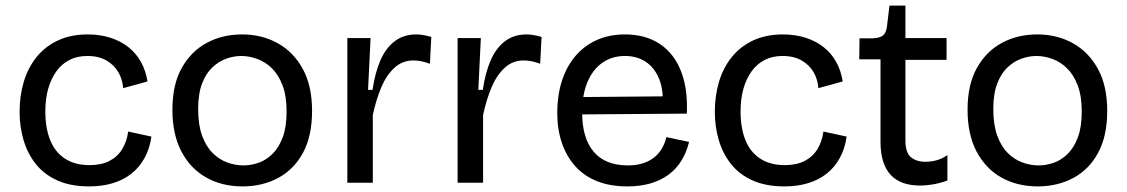

<svg xmlns="http://www.w3.org/2000/svg" viewBox="-20 -653 4026 686"><path d="M299 13Q232 13 184.5 -8.5Q137 -30 107.5 -67.5Q78 -105 64 -153Q50 -201 50 -253Q50 -311 65 -361Q80 -411 110.5 -449Q141 -487 187 -508.5Q233 -530 293 -530Q338 -530 375 -518Q412 -506 439.5 -484Q467 -462 484 -431Q501 -400 507 -362L420 -338Q418 -368 403.5 -394Q389 -420 361 -436.5Q333 -453 292 -453Q256 -453 228.5 -439Q201 -425 182 -399Q163 -373 152.5 -337Q142 -301 142 -255Q142 -195 159.5 -152Q177 -109 212.5 -86Q248 -63 300 -63Q342 -63 371 -78Q400 -93 416.5 -120Q433 -147 438 -183L521 -165Q515 -122 496.5 -88.5Q478 -55 449.5 -32.5Q421 -10 383 1.5Q345 13 299 13Z M847 13Q773 13 716.5 -19Q660 -51 628 -112Q596 -173 596 -261Q596 -351 629.5 -410.5Q663 -470 719 -500Q775 -530 845 -530Q916 -530 972.5 -498.5Q1029 -467 1062 -406.5Q1095 -346 1095 -257Q1095 -167 1062.5 -107Q1030 -47 973.5 -17Q917 13 847 13ZM850 -62Q877 -62 904 -71.5Q931 -81 953.5 -103Q976 -125 990 -162Q1004 -199 1004 -254Q1004 -310 989.5 -348Q975 -386 951.5 -409Q928 -432 899 -442.5Q870 -453 842 -453Q816 -453 789 -443.5Q762 -434 739 -412.5Q716 -391 702 -354.5Q688 -318 688 -263Q688 -207 702 -168.5Q716 -130 739.5 -106.5Q763 -83 792 -72.5Q821 -62 850 -62Z M1221 0V-277V-517H1304L1295 -332H1311Q1320 -393 1339 -437Q1358 -481 1390 -505.5Q1422 -530 1467 -530Q1478 -530 1491 -528Q1504 -526 1521 -521L1516 -425Q1501 -431 1486 -434Q1471 -437 1457 -437Q1418 -437 1389.5 -411Q1361 -385 1342.5 -341.5Q1324 -298 1312 -242V0Z M1615 0V-277V-517H1698L1689 -332H1705Q1714 -393 1733 -437Q1752 -481 1784 -505.5Q1816 -530 1861 -530Q1872 -530 1885 -528Q1898 -526 1915 -521L1910 -425Q1895 -431 1880 -434Q1865 -437 1851 -437Q1812 -437 1783.5 -411Q1755 -385 1736.5 -341.5Q1718 -298 1706 -242V0Z M2222 13Q2160 13 2113.5 -5.5Q2067 -24 2035.5 -59Q2004 -94 1987.5 -142.5Q1971 -191 1971 -250Q1971 -311 1987 -362Q2003 -413 2034 -450.5Q2065 -488 2110 -509Q2155 -530 2213 -530Q2265 -530 2306.5 -512.5Q2348 -495 2377.5 -460Q2407 -425 2422 -372Q2437 -319 2434 -247L2029 -244V-306L2377 -309L2347 -267Q2352 -329 2335.5 -370Q2319 -411 2287.5 -432Q2256 -453 2213 -453Q2167 -453 2132.5 -429Q2098 -405 2079 -360Q2060 -315 2060 -251Q2060 -159 2101.5 -110.5Q2143 -62 2223 -62Q2255 -62 2278.5 -70Q2302 -78 2318.5 -91.5Q2335 -105 2345.5 -123.5Q2356 -142 2361 -163L2442 -146Q2433 -109 2415 -79.5Q2397 -50 2369.5 -29.5Q2342 -9 2305 2Q2268 13 2222 13Z M2783 13Q2716 13 2668.5 -8.5Q2621 -30 2591.5 -67.5Q2562 -105 2548 -153Q2534 -201 2534 -253Q2534 -311 2549 -361Q2564 -411 2594.5 -449Q2625 -487 2671 -508.5Q2717 -530 2777 -530Q2822 -530 2859 -518Q2896 -506 2923.5 -484Q2951 -462 2968 -431Q2985 -400 2991 -362L2904 -338Q2902 -368 2887.5 -394Q2873 -420 2845 -436.5Q2817 -453 2776 -453Q2740 -453 2712.5 -439Q2685 -425 2666 -399Q2647 -373 2636.5 -337Q2626 -301 2626 -255Q2626 -195 2643.5 -152Q2661 -109 2696.5 -86Q2732 -63 2784 -63Q2826 -63 2855 -78Q2884 -93 2900.5 -120Q2917 -147 2922 -183L3005 -165Q2999 -122 2980.5 -88.5Q2962 -55 2933.5 -32.5Q2905 -10 2867 1.5Q2829 13 2783 13Z M3268 10Q3233 10 3206.5 0.5Q3180 -9 3162 -28.5Q3144 -48 3135 -77.5Q3126 -107 3126 -148V-441H3050L3051 -516H3097Q3123 -517 3134.5 -526Q3146 -535 3149 -558L3158 -633H3215V-517H3362V-439H3215V-150Q3215 -108 3234.5 -91.5Q3254 -75 3286 -75Q3305 -75 3325 -80Q3345 -85 3365 -99V-8Q3337 2 3312.5 6Q3288 10 3268 10Z M3688 13Q3614 13 3557.5 -19Q3501 -51 3469 -112Q3437 -173 3437 -261Q3437 -351 3470.5 -410.5Q3504 -470 3560 -500Q3616 -530 3686 -530Q3757 -530 3813.5 -498.5Q3870 -467 3903 -406.5Q3936 -346 3936 -257Q3936 -167 3903.5 -107Q3871 -47 3814.5 -17Q3758 13 3688 13ZM3691 -62Q3718 -62 3745 -71.5Q3772 -81 3794.5 -103Q3817 -125 3831 -162Q3845 -199 3845 -254Q3845 -310 3830.5 -348Q3816 -386 3792.5 -409Q3769 -432 3740 -442.5Q3711 -453 3683 -453Q3657 -453 3630 -443.5Q3603 -434 3580 -412.5Q3557 -391 3543 -354.5Q3529 -318 3529 -263Q3529 -207 3543 -168.5Q3557 -130 3580.5 -106.5Q3604 -83 3633 -72.5Q3662 -62 3691 -62Z"/></svg>

Font: Bricolage Grotesque 48pt Condensed ExtraBold
Style: Regular
Weight: 400
Version: Version 1.000;gftools[0.9.30]